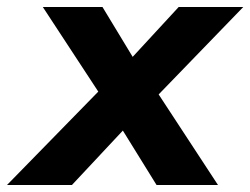

<svg xmlns="http://www.w3.org/2000/svg" viewBox="-87 -527 713 547"><path d="M-67 0 193 -266 35 -507H205L291 -365L422 -507H606L365 -258L534 0H359L263 -155L118 0Z"/></svg>

Font: Winston
Style: Bold Italic
Weight: 700
Italic angle: -9°
Designer: Original fonts by Vernon Adams / Changes by Cristiano Sobral
Foundry: Original fonts by Vernon Adams / Changes by Cristiano Sobral
Version: Version 2.503;July 17, 2020;FontCreator 13.0.0.2655 64-bit